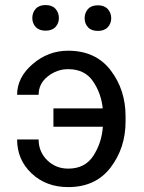

<svg xmlns="http://www.w3.org/2000/svg" viewBox="-20 -742 578 772"><path d="M484.9 -253.9Q484.9 -147.5 424.8 -68.6Q364.7 10.3 254.4 10.3Q165.5 10.3 107.2 -44.7Q48.8 -99.6 48.8 -181.2H135.3Q135.3 -131.8 169.7 -97.9Q204.1 -64 254.4 -64Q322.3 -64 355.7 -116.2Q389.2 -168.5 393.6 -232.4H194.8V-306.2H393.1Q386.7 -367.7 353.5 -415.8Q320.3 -463.9 253.9 -463.9Q209 -463.9 172.1 -434.8Q135.3 -405.8 135.3 -360.8H48.8Q48.8 -430.7 111.3 -484.4Q173.8 -538.1 253.9 -538.1Q364.7 -538.1 424.8 -459.5Q484.9 -380.9 484.9 -274.4ZM109.9 -669.4Q109.9 -691.4 123.5 -706.5Q137.2 -721.7 163.1 -721.7Q189.5 -721.7 203.1 -706.5Q216.8 -691.4 216.8 -669.4Q216.8 -648.4 203.1 -633.5Q189.5 -618.7 163.1 -618.7Q137.2 -618.7 123.5 -633.5Q109.9 -648.4 109.9 -669.4ZM320.3 -668.5Q320.3 -690.4 333.7 -705.6Q347.2 -720.7 373.5 -720.7Q399.4 -720.7 413.3 -705.6Q427.2 -690.4 427.2 -668.5Q427.2 -647.5 413.3 -632.6Q399.4 -617.7 373.5 -617.7Q347.2 -617.7 333.7 -632.6Q320.3 -647.5 320.3 -668.5Z"/></svg>

Font: Roboto21382017
Style: Regular
Weight: 400
Designer: Christian Robertson
Foundry: Google
Version: Version 2.138; 2017